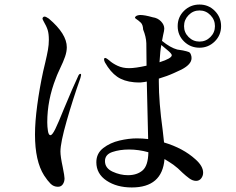

<svg xmlns="http://www.w3.org/2000/svg" viewBox="-20 -812 1040 845"><path d="M953 -697Q953 -657 925 -629.5Q897 -602 858 -602Q818 -602 790 -629.5Q762 -657 762 -697Q762 -737 790 -764.5Q818 -792 858 -792Q898 -792 925.5 -764Q953 -736 953 -697ZM926 -697Q926 -725 906 -745.5Q886 -766 858 -766Q830 -766 810 -745.5Q790 -725 790 -697Q790 -669 810 -649Q830 -629 858 -629Q886 -629 906 -649Q926 -669 926 -697ZM874 -52Q874 -38 865.5 -27Q857 -16 843 -16Q828 -16 813 -27Q798 -38 783.5 -51.5Q769 -65 763 -71Q742 -89 725 -99Q718 -104 704 -112Q694 13 560 13Q494 13 449 -17Q404 -47 404 -98Q404 -137 434.5 -160.5Q465 -184 506 -193.5Q547 -203 582 -203Q607 -203 632 -200L626 -453Q618 -451 598 -449Q579 -449 570 -450Q525 -454 495.5 -474.5Q466 -495 442 -537Q438 -545 438 -550Q438 -557 443 -557Q446 -557 452.5 -552.5Q459 -548 461 -546Q475 -533 497.5 -522.5Q520 -512 548 -512Q576 -512 625 -523Q624 -561 624 -622Q623 -650 610 -682Q609 -703 600 -712Q591 -721 576 -731Q574 -733 574 -734Q574 -737 577.5 -740Q581 -743 585 -744Q591 -746 598 -746Q617 -746 652 -736Q674 -733 688.5 -718Q703 -703 703 -686Q703 -678 698 -658Q697 -650 693 -632Q730 -602 760 -594Q769 -592 785 -590Q804 -586 811 -583Q818 -580 821 -569Q823 -564 823 -556Q823 -529 779 -506Q775 -504 745.5 -490.5Q716 -477 679 -466V-452Q679 -362 696 -239L702 -185Q786 -160 840 -111Q874 -81 874 -52ZM337 -482Q337 -480 334 -469Q301 -376 273.5 -280Q246 -184 246 -145Q246 -123 256 -77Q264 -37 264 -27Q264 -12 256.5 -1Q249 10 235 10Q216 10 202.5 -3.5Q189 -17 174 -40Q134 -103 134 -220Q134 -276 144 -350Q154 -424 170 -498L179 -536Q187 -570 191 -592.5Q195 -615 195 -637Q195 -663 190 -679.5Q185 -696 171 -720Q167 -728 167 -730Q167 -733 169.5 -736Q172 -739 176 -739Q182 -739 195 -730Q274 -663 274 -604Q274 -585 266.5 -563Q259 -541 244 -510Q241 -503 236 -492.5Q231 -482 226 -468Q188 -372 188 -274Q188 -254 191 -235.5Q194 -217 202 -217Q210 -217 223.5 -244.5Q237 -272 261 -332Q303 -433 324 -477Q328 -487 334 -487Q337 -487 337 -482ZM682 -538Q736 -555 736 -569Q736 -576 715 -593Q694 -610 690 -614Q685 -590 682 -538ZM633 -142Q590 -154 548 -154Q507 -154 474.5 -143Q442 -132 442 -103Q442 -72 475.5 -56.5Q509 -41 543 -41Q583 -41 607.5 -62Q632 -83 633 -142Z"/></svg>

Font: Shippori Mincho Medium
Style: Regular
Weight: 500
Designer: FONTDASU
Foundry: FONTDASU / Google Inc. / but / Adobe
Version: Version 3.110; ttfautohint (v1.8.3)